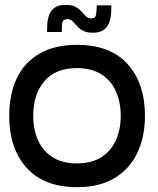

<svg xmlns="http://www.w3.org/2000/svg" viewBox="-20 -758 652 792"><path d="M298 14Q162 14 90 -65.5Q18 -145 18 -280Q18 -369 49 -434.5Q80 -500 142.5 -536.5Q205 -573 298 -573Q435 -573 506.5 -493.5Q578 -414 578 -280Q578 -193 546 -126.5Q514 -60 452 -23Q390 14 298 14ZM297 -84Q358 -84 398 -109.5Q438 -135 458 -179.5Q478 -224 478 -280Q478 -337 458 -381.5Q438 -426 398 -451.5Q358 -477 297 -477Q209 -477 163 -423Q117 -369 117 -280Q117 -225 136.5 -180.5Q156 -136 196 -110Q236 -84 297 -84ZM174 -626Q174 -640 175 -658.5Q176 -677 182.5 -695.5Q189 -714 205 -726Q221 -738 251 -738Q277 -738 292 -729.5Q307 -721 316.5 -710Q326 -699 335 -690.5Q344 -682 357 -682Q373 -682 376 -696.5Q379 -711 379 -736H439Q440 -718 438 -698.5Q436 -679 429 -661.5Q422 -644 406 -633.5Q390 -623 363 -623Q337 -623 322 -631.5Q307 -640 297.5 -651Q288 -662 279.5 -670.5Q271 -679 257 -679Q241 -679 237.5 -665.5Q234 -652 235 -626Z"/></svg>

Font: Darker Grotesque
Style: Bold
Weight: 700
Designer: Gabriel Lam
Foundry: TypeRant
Version: Version 1.000;gftools[0.9.28]